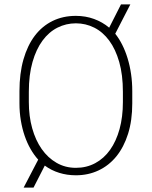

<svg xmlns="http://www.w3.org/2000/svg" viewBox="-20 -794 696 881"><path d="M586.9 -319.8Q586.9 -241.2 567.6 -179.9Q548.3 -118.7 513.9 -76.4Q479.5 -34.2 432.1 -12Q384.8 10.3 328.1 10.3Q287.6 10.3 251.5 -1Q215.3 -12.2 185.5 -34.2L133.8 66.9H88.4L155.3 -61.5Q136.2 -82.5 120.4 -110.1Q104.5 -137.7 93.3 -170.4Q82 -203.1 75.7 -240.7Q69.3 -278.3 69.3 -319.8V-375.5Q69.3 -457 87.6 -521.2Q106 -585.4 139.6 -629.9Q173.3 -674.3 221.2 -697.8Q269 -721.2 328.1 -721.2Q372.6 -721.2 411.4 -707Q450.2 -692.9 481 -667L535.2 -773.9H578.1L508.8 -639.2Q526.4 -617.2 540.8 -588.6Q555.2 -560.1 565.4 -526.6Q575.7 -493.2 581.3 -455.1Q586.9 -417 586.9 -375.5ZM543.9 -372.6Q543.9 -450.7 527.1 -509.5Q510.3 -568.4 481 -607.9Q451.7 -647.5 412.4 -667.2Q373 -687 328.1 -687Q283.2 -687 243.9 -667.2Q204.6 -647.5 175.3 -607.9Q146 -568.4 129.2 -509.5Q112.3 -450.7 112.3 -372.6V-325.7Q112.3 -260.7 127.7 -205.6Q143.1 -150.4 171.4 -110.1Q199.7 -69.8 239.5 -46.9Q279.3 -23.9 328.1 -23.9Q377 -23.9 417 -45.4Q457 -66.9 485.1 -106.4Q513.2 -146 528.6 -201.7Q543.9 -257.3 543.9 -325.7Z"/></svg>

Font: Ufes Sans Thin
Style: Regular
Weight: 100
Designer: Ricardo Esteves & Thais Bronze
Foundry: ProDesignUfes - Ricardo Esteves, Thais Bronze (This is a derivative work, based on Roboto family, by Christian Robertson
Version: Version 2.0